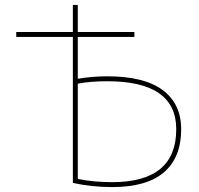

<svg xmlns="http://www.w3.org/2000/svg" viewBox="-20 -750 807 780"><path d="M296 -410V-23Q360 -10 436 -10Q696 -10 696 -225Q696 -420 416 -420Q346 -420 296 -410ZM296 -430Q354 -440 416 -440Q566 -440 641 -384Q716 -328 716 -225Q716 -110 646 -50Q576 10 436 10Q352 10 276 -7V-600H46V-620H276V-730H296V-620H526V-600H296Z"/></svg>

Font: M PLUS 1p Thin
Style: Regular
Weight: 250
Version: Version 1.062